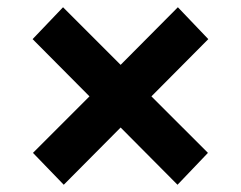

<svg xmlns="http://www.w3.org/2000/svg" viewBox="-20 -614 664 530"><path d="M471 -594 555 -506 398 -348 554 -192 470 -104 313 -262 156 -104 71 -192 227 -348 70 -506 154 -594 313 -435Z"/></svg>

Font: CBA Beacon Sans Extra Bold
Style: Regular
Weight: 800
Designer: Wei Huang
Foundry: Wei Huang
Version: Version 1.002